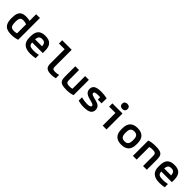

<svg xmlns="http://www.w3.org/2000/svg" viewBox="491 -2582 4417 4417"><g transform="rotate(45 2700.0 -373.5)"><path d="M320 10Q226 10 168.5 -18Q111 -46 84.5 -107.5Q58 -169 58 -270Q58 -365 79.5 -422Q101 -479 149 -504.5Q197 -530 276 -530Q323 -530 367 -521.5Q411 -513 450 -495L428 -392Q383 -409 350.5 -416Q318 -423 287 -423Q247 -423 224 -408.5Q201 -394 191 -360.5Q181 -327 181 -267Q181 -201 192 -163.5Q203 -126 231 -110.5Q259 -95 307 -95Q344 -95 374.5 -102.5Q405 -110 428 -123L396 -66V-730H519V-22Q483 -8 430.5 1Q378 10 320 10Z M943 10Q802 10 733 -51.5Q664 -113 664 -240V-280Q664 -409 721 -469.5Q778 -530 900 -530Q1022 -530 1079 -469.5Q1136 -409 1136 -280V-206H733V-304H1045L1014 -272V-275Q1014 -357 988.5 -391Q963 -425 901 -425Q839 -425 813 -391Q787 -357 787 -275V-245Q787 -184 800 -152Q813 -120 848 -107.5Q883 -95 947 -95Q982 -95 1017 -98Q1052 -101 1102 -111V-6Q1065 1 1023.5 5.5Q982 10 943 10Z M1618 10Q1516 10 1472 -27Q1428 -64 1428 -151V-624H1243V-730H1552V-181Q1552 -133 1571.5 -116Q1591 -99 1643 -99Q1676 -99 1704 -103.5Q1732 -108 1757 -117V-8Q1724 1 1689.5 5.5Q1655 10 1618 10Z M2112 10Q2022 10 1971.5 -7Q1921 -24 1900 -65.5Q1879 -107 1879 -180V-520H2001V-187Q2001 -152 2011.5 -132.5Q2022 -113 2047.5 -105Q2073 -97 2118 -97Q2142 -97 2161 -99.5Q2180 -102 2203.5 -109.5Q2227 -117 2262 -131L2199 -54V-520H2321V-22Q2277 -6 2226 2Q2175 10 2112 10Z M2679 10Q2627 10 2582.5 3.5Q2538 -3 2493 -16V-124Q2542 -111 2591 -104Q2640 -97 2683 -97Q2741 -97 2769 -109.5Q2797 -122 2797 -147Q2797 -161 2785.5 -171.5Q2774 -182 2750 -191.5Q2726 -201 2686 -210Q2612 -226 2566 -248.5Q2520 -271 2499.5 -304Q2479 -337 2479 -382Q2479 -460 2536.5 -495Q2594 -530 2722 -530Q2768 -530 2810 -525Q2852 -520 2911 -508L2910 -344H2787V-484L2841 -416Q2807 -420 2780 -421.5Q2753 -423 2729 -423Q2662 -423 2632.5 -411.5Q2603 -400 2603 -374Q2603 -360 2615.5 -348Q2628 -336 2654 -326.5Q2680 -317 2723 -307Q2796 -291 2839.5 -270Q2883 -249 2902 -218Q2921 -187 2921 -142Q2921 -63 2863 -26.5Q2805 10 2679 10Z M3291 0V-414H3086V-520H3415V0ZM3338 -589Q3298 -589 3273.5 -611.5Q3249 -634 3249 -673Q3249 -713 3273.5 -735Q3298 -757 3338 -757Q3379 -757 3403 -735Q3427 -713 3427 -673Q3427 -634 3403 -611.5Q3379 -589 3338 -589Z M3900 10Q3778 10 3716 -53Q3654 -116 3654 -240V-280Q3654 -404 3716 -467Q3778 -530 3900 -530Q4022 -530 4084 -467Q4146 -404 4146 -280V-240Q4146 -116 4084 -53Q4022 10 3900 10ZM3900 -99Q3964 -99 3993 -134Q4022 -169 4022 -249V-271Q4022 -351 3993 -386Q3964 -421 3900 -421Q3836 -421 3807 -386Q3778 -351 3778 -271V-249Q3778 -169 3807 -134Q3836 -99 3900 -99Z M4274 -498Q4320 -515 4371.5 -522.5Q4423 -530 4489 -530Q4581 -530 4632 -513Q4683 -496 4704.5 -454.5Q4726 -413 4726 -340V0H4604V-333Q4604 -368 4593.5 -387.5Q4583 -407 4558 -415Q4533 -423 4489 -423Q4464 -423 4443.5 -420.5Q4423 -418 4399 -410.5Q4375 -403 4339 -389L4396 -466V0H4274Z M5143 10Q5002 10 4933 -51.5Q4864 -113 4864 -240V-280Q4864 -409 4921 -469.5Q4978 -530 5100 -530Q5222 -530 5279 -469.5Q5336 -409 5336 -280V-206H4933V-304H5245L5214 -272V-275Q5214 -357 5188.5 -391Q5163 -425 5101 -425Q5039 -425 5013 -391Q4987 -357 4987 -275V-245Q4987 -184 5000 -152Q5013 -120 5048 -107.5Q5083 -95 5147 -95Q5182 -95 5217 -98Q5252 -101 5302 -111V-6Q5265 1 5223.5 5.5Q5182 10 5143 10Z"/></g></svg>

Font: M PLUS Code Latin Expanded SemiBold
Style: Regular
Weight: 600
Width: 7
Designer: Coji Morishita
Foundry: UNDERFOREST DESIGN
Version: Version 1.002; ttfautohint (v1.8.3)